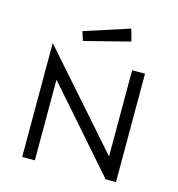

<svg xmlns="http://www.w3.org/2000/svg" viewBox="-104 -787 813 878"><g transform="rotate(15 302.0 -348.0)"><path d="M80 -537H82L463 -105V-513H524V0H475L140 -382V0H80ZM197 -627 410 -696 426 -639 211 -584Z"/></g></svg>

Font: Lineal Light
Style: Regular
Weight: 300
Designer: Created by Frank Adebiaye with contributions from Anton Moglia & Ariel Martín Pérez
Created by Frank ADEBIAYE with FontF
Foundry: Velvetyne Type Foundry
Version: Version 2.000